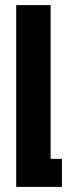

<svg xmlns="http://www.w3.org/2000/svg" viewBox="-20 -727 274 747"><path d="M43 -707H177V-109H221V0H43Z"/></svg>

Font: CyStack Display
Style: Bold
Weight: 700
Designer: Weizhong Zhang
Foundry: 本地遙控
Version: Version 1.000;Glyphs 3.1.2 (3151)